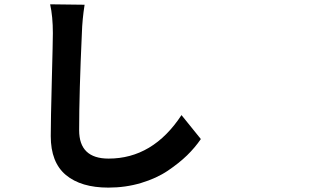

<svg xmlns="http://www.w3.org/2000/svg" viewBox="-20 -812 1540 892"><path d="M212.9 -792 373 -790Q362.3 -721.7 360.4 -658.2Q347.7 -381.8 347.7 -207Q347.7 -75.2 484.4 -75.2Q690.4 -75.2 823.2 -277.3L913.1 -166Q885.7 -126 849.1 -90.3Q812.5 -54.7 759.8 -19Q707 16.6 635.3 38.1Q563.5 59.6 483.4 59.6Q356.4 59.6 286.1 1Q215.8 -57.6 215.8 -179.7Q215.8 -252 220.7 -437Q225.6 -622.1 225.6 -658.2Q225.6 -735.4 212.9 -792Z"/></svg>

Font: Bpmf Zihi Sans Bold
Style: Bold
Weight: 700
Foundry: But Ko
Version: Version 1.320